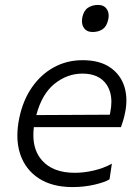

<svg xmlns="http://www.w3.org/2000/svg" viewBox="-20 -750 568 780"><path d="M274.5 10Q192.5 10 138 -25.2Q83.5 -60.5 62 -124Q50.5 -158.5 50.5 -199Q50.5 -233 58.5 -271.5Q73.5 -343 110 -395.5Q146.5 -448 199.2 -476.8Q252 -505.5 315.5 -505.5Q384.5 -505.5 427.2 -476.2Q470 -447 485.5 -397.5Q493.5 -371 493.5 -342Q493.5 -315.5 487 -287Q484.5 -274 480 -259.5Q475.5 -245 471.5 -233.5H117.5Q115.5 -216.5 115.5 -201Q115.5 -138 151 -98Q195.5 -48 284 -48Q321.5 -48 361.8 -57.5Q402 -67 434.5 -85L425 -21.5Q407 -10 364.5 0Q322 10 274.5 10ZM315 -451Q253.5 -451 202 -410Q150.5 -369 127.5 -282.5L426 -284Q427 -289.5 428 -294Q432.5 -316.5 432.5 -336.5Q432.5 -377.5 412.5 -407Q382 -451 315 -451ZM356 -620Q332.5 -620 321 -636.5Q313 -647.5 313 -664Q313 -671.5 314.5 -680Q320.5 -707.5 337.8 -718.8Q355 -730 378.5 -730Q402 -730 413.5 -713.5Q421.5 -702 421.5 -686Q421.5 -678.5 419.5 -670Q413.5 -642.5 396.8 -631.2Q380 -620 356 -620Z"/></svg>

Font: Heraclito Light
Style: Italic
Weight: 300
Italic angle: -12°
Designer: Kostas Bartsokas (font) & Cristiano Sobral (main changes)
Foundry: Kostas Bartsokas (font) & Cristiano Sobral (main changes)
Version: Version 1.00;July 8, 2020;FontCreator 13.0.0.2655 64-bit